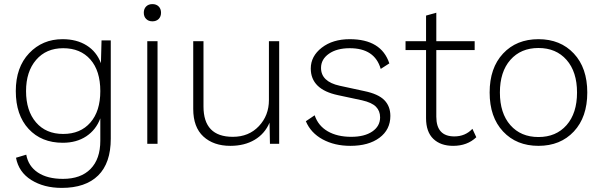

<svg xmlns="http://www.w3.org/2000/svg" viewBox="-20 -701 2937 936"><path d="M281 215Q194 215 132.5 176.5Q71 138 58 68L108 53Q118 109 164.5 140Q211 171 287 171Q374 171 421.5 122.5Q469 74 469 -15V-124Q448 -68 400.5 -36.5Q353 -5 286 -5Q182 -5 119.5 -72.5Q57 -140 57 -257Q57 -373 122 -441.5Q187 -510 285 -510Q354 -510 402.5 -479.5Q451 -449 472 -393L475 -504H520V-25Q520 94 458.5 154.5Q397 215 281 215ZM469 -257Q469 -356 420.5 -411Q372 -466 288 -466Q205 -466 156 -409Q107 -352 107 -257Q107 -161 155.5 -104.5Q204 -48 288 -48Q372 -48 420.5 -103.5Q469 -159 469 -257Z M753.5 -608.5Q742 -597 723 -597Q704 -597 692.5 -608.5Q681 -620 681 -639Q681 -658 692.5 -669.5Q704 -681 723 -681Q742 -681 753.5 -669.5Q765 -658 765 -639Q765 -620 753.5 -608.5ZM748 -500V0H698V-500Z M1103 10Q1021 10 971.5 -35.5Q922 -81 922 -170V-500H972V-182Q972 -34 1115 -34Q1193 -34 1242 -86Q1291 -138 1291 -213V-500H1341V0H1296L1294 -103Q1271 -49 1221.5 -19.5Q1172 10 1103 10Z M1688 10Q1611 10 1553 -21.5Q1495 -53 1471 -110L1514 -139Q1531 -88 1577.5 -61Q1624 -34 1692 -34Q1757 -34 1795 -60Q1833 -86 1833 -129Q1833 -160 1813 -180.5Q1793 -201 1745 -212L1628 -237Q1495 -265 1495 -367Q1495 -427 1548.5 -468.5Q1602 -510 1685 -510Q1839 -510 1878 -392L1836 -365Q1807 -466 1685 -466Q1622 -466 1583.5 -439Q1545 -412 1545 -370Q1545 -303 1636 -283L1756 -257Q1824 -243 1853.5 -213Q1883 -183 1883 -136Q1883 -69 1830 -29.5Q1777 10 1688 10Z M2283 -73 2302 -32Q2258 10 2189 10Q2128 10 2092.5 -24Q2057 -58 2057 -125V-457H1957V-500H2057V-625L2107 -639V-500H2294V-457H2107V-132Q2107 -36 2195 -36Q2248 -36 2283 -73Z M2432.5 -440Q2498 -510 2605 -510Q2712 -510 2777.5 -440Q2843 -370 2843 -250Q2843 -130 2777.5 -60Q2712 10 2605 10Q2498 10 2432.5 -60Q2367 -130 2367 -250Q2367 -370 2432.5 -440ZM2742 -409Q2691 -467 2605 -467Q2519 -467 2468 -409Q2417 -351 2417 -250Q2417 -149 2468 -91Q2519 -33 2605 -33Q2691 -33 2742 -91Q2793 -149 2793 -250Q2793 -351 2742 -409Z"/></svg>

Font: Elaine Sans Light
Style: Regular
Weight: 300
Designer: Wei Huang
Foundry: Wei Huang
Version: Version 2.001;December 24, 2019;FontCreator 12.0.0.2547 64-b